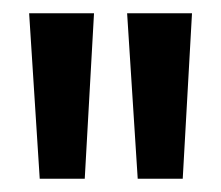

<svg xmlns="http://www.w3.org/2000/svg" viewBox="-20 -710 334 290"><path d="M40 -440 24 -690H122L108 -440ZM188 -440 172 -690H270L256 -440Z"/></svg>

Font: Rokkitt
Style: Bold
Weight: 700
Designer: Vernon Adams
Foundry: Vernon Adams
Version: Version 3.103